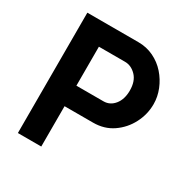

<svg xmlns="http://www.w3.org/2000/svg" viewBox="-163 -846 949 981"><g transform="rotate(30 311.5 -355.0)"><path d="M74 0V-710H375Q424 -710 465.5 -690Q507 -670 537 -636Q567 -602 584 -560Q601 -518 601 -474Q601 -414 573 -360Q545 -306 495.5 -272Q446 -238 380 -238H212V0ZM212 -359H372Q410 -359 435.5 -390.5Q461 -422 461 -474Q461 -529 432 -559Q403 -589 366 -589H212Z"/></g></svg>

Font: Raleway
Style: Bold
Weight: 700
Designer: Matt McInerney, Pablo Impallari, Rodrigo Fuenzalida
Foundry: Matt McInerney, Pablo Impallari, Rodrigo Fuenzalida
Version: Version 4.026